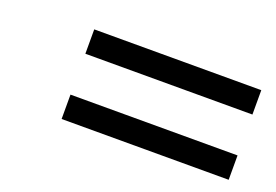

<svg xmlns="http://www.w3.org/2000/svg" viewBox="-48 -535 661 459"><g transform="rotate(20 283.0 -305.0)"><path d="M554 -419H129V-357H554ZM554 -253H129V-191H554Z"/></g></svg>

Font: fbb
Style: Italic
Weight: 400
Italic angle: -12°
Designer: David J. Perry, Michael Sharpe
Version: Version 0.991